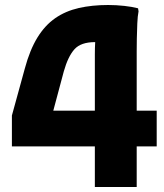

<svg xmlns="http://www.w3.org/2000/svg" viewBox="-20 -748 656 768"><path d="M359.4 0V-530.4Q359.4 -556 360.7 -578.8Q362.1 -601.7 369.2 -621.2L436 -570.2Q414 -574.6 395.3 -577.1Q376.7 -579.6 360.6 -579.6Q303.5 -579.6 277.9 -551Q252.2 -522.5 235.2 -462.4L174.5 -235.6L120.5 -305.2H606.8V-162.4H27.6V-286L79.4 -474.4Q99.4 -548.5 129.6 -597.7Q159.8 -646.8 200.9 -675.3Q242.1 -703.8 295.1 -715.9Q348.1 -728 412.4 -728Q444.8 -728 477.5 -724.4Q510.2 -720.7 532.2 -714.8L534.2 -702.8Q530.5 -684.2 529.2 -654.2Q527.8 -624.2 527.3 -593.5Q526.8 -562.8 526.8 -542.8V0Z"/></svg>

Font: Kufam
Style: Regular
Weight: 400
Designer: Wael Morcos, Artur Schmal
Foundry: Original Type
Version: Version 1.301; ttfautohint (v1.8.3)